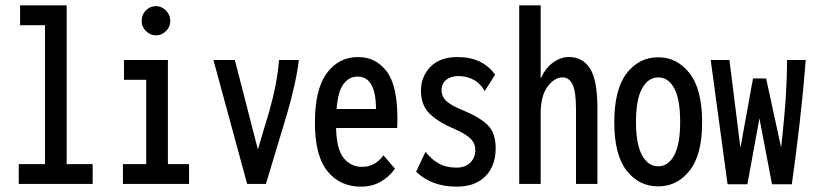

<svg xmlns="http://www.w3.org/2000/svg" viewBox="-20 -687 3040 717"><path d="M50 0V-74H148V-593H55V-667H229V-74H326V0Z M439 0V-74H526V-389H443V-463H607V-74H686V0ZM563 -555Q541 -555 525 -571Q509 -587 509 -609Q509 -632 524.5 -648Q540 -664 563 -664Q584 -664 600 -647.5Q616 -631 616 -609Q616 -587 600 -571Q584 -555 563 -555Z M903 0 777 -463H857L943 -129L986 -273Q1001 -326 1010 -374Q1019 -422 1022 -463H1096Q1091 -420 1079.5 -368.5Q1068 -317 1052 -262L973 0Z M1328 10Q1249 10 1202.5 -48Q1156 -106 1156 -228Q1156 -354 1200.5 -414Q1245 -474 1318 -474Q1383 -474 1423.5 -421Q1464 -368 1464 -246Q1464 -236 1464 -226.5Q1464 -217 1463 -209H1235Q1237 -128 1264 -96Q1291 -64 1331 -64Q1380 -63 1412 -107L1455 -57Q1432 -25 1400 -7.5Q1368 10 1328 10ZM1237 -280H1384Q1384 -401 1315 -401Q1284 -401 1263 -373.5Q1242 -346 1237 -280Z M1686 10Q1637 10 1599 -4.5Q1561 -19 1534 -46L1569 -120Q1590 -93 1617.5 -77Q1645 -61 1685 -61Q1717 -61 1736 -79.5Q1755 -98 1755 -127Q1755 -151 1738 -168.5Q1721 -186 1678 -205Q1622 -228 1587 -260Q1552 -292 1552 -348Q1552 -401 1587.5 -437.5Q1623 -474 1689 -474Q1782 -474 1829 -408L1790 -347Q1774 -376 1748 -389.5Q1722 -403 1693 -403Q1664 -403 1646.5 -389Q1629 -375 1629 -351Q1629 -326 1647.5 -309Q1666 -292 1716 -272Q1777 -246 1804 -217Q1831 -188 1831 -134Q1831 -67 1792.5 -28.5Q1754 10 1686 10Z M1919 0V-667H1999V-394Q2018 -434 2046 -454Q2074 -474 2105 -474Q2156 -474 2183.5 -431Q2211 -388 2211 -282V0H2131V-280Q2131 -346 2118 -372Q2105 -398 2081 -398Q2050 -398 2024.5 -363Q1999 -328 1999 -264V0Z M2438 9Q2366 9 2320 -50Q2274 -109 2274 -230Q2274 -353 2320 -413Q2366 -473 2438 -473Q2509 -473 2555.5 -413Q2602 -353 2602 -230Q2602 -109 2555.5 -50Q2509 9 2438 9ZM2438 -66Q2476 -66 2498 -107.5Q2520 -149 2520 -231Q2520 -316 2498 -357Q2476 -398 2438 -398Q2401 -398 2378 -357Q2355 -316 2355 -231Q2355 -149 2377.5 -107.5Q2400 -66 2438 -66Z M2697 1 2634 -463H2704L2745 -135L2792 -394H2841L2897 -136Q2911 -263 2915 -335Q2919 -407 2919 -444V-463H2989Q2980 -348 2966.5 -230Q2953 -112 2937 1H2863L2816 -245L2771 1Z"/></svg>

Font: Inconsolata Condensed SemiBold
Style: Regular
Weight: 600
Width: 3
Monospace: yes
Designer: Raph Levien, Cyreal, Brenton Simpson
Foundry: Raph Levien, Cyreal, Google
Version: Version 3.100; ttfautohint (v1.8.4.7-5d5b)